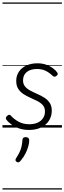

<svg xmlns="http://www.w3.org/2000/svg" viewBox="-20 -1030 520 1550"><path d="M215 19Q169 19 132.5 6Q96 -7 70.5 -26.5Q45 -46 32 -63Q26 -71 27.5 -79Q29 -87 38 -95Q47 -103 54.5 -103.5Q62 -104 69 -95Q94 -67 131 -47Q168 -27 217 -27Q254 -27 282 -39Q310 -51 326.5 -74.5Q343 -98 343 -130Q343 -161 326 -180.5Q309 -200 283 -213.5Q257 -227 227 -240Q197 -253 171 -269.5Q145 -286 128 -311.5Q111 -337 111 -377Q111 -419 132.5 -451Q154 -483 192.5 -501Q231 -519 282 -519Q322 -519 353.5 -507.5Q385 -496 407.5 -479Q430 -462 441 -446Q447 -437 446 -430.5Q445 -424 435 -417Q428 -411 420.5 -411Q413 -411 406 -417Q378 -444 348.5 -458.5Q319 -473 278 -473Q227 -473 196.5 -449Q166 -425 166 -381Q166 -351 182.5 -331.5Q199 -312 225.5 -298Q252 -284 282 -271Q312 -258 338 -241.5Q364 -225 381 -200Q398 -175 398 -137Q398 -91 375 -55.5Q352 -20 311 -0.5Q270 19 215 19ZM115 277Q106 271 105 264Q104 257 110 247Q126 222 136.5 201Q147 180 153 156.5Q159 133 161 101Q161 89 168 83Q175 77 188 77Q202 77 209 84Q216 91 216 103Q216 125 208 153Q200 181 185.5 210Q171 239 147 267Q140 276 132 279.5Q124 283 115 277ZM0 490H480V500H0ZM0 -20H480V0H0ZM0 -505H480V-500H0ZM0 -1010H480V-1000H0Z"/></svg>

Font: Playwrite ZA Guides
Style: Regular
Weight: 400
Designer: Veronika Burian, José Scaglione
Foundry: TypeTogether
Version: Version 1.003